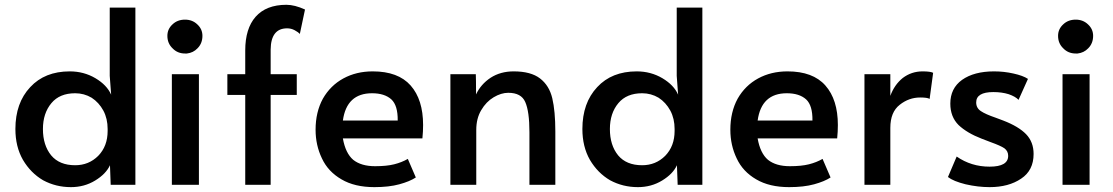

<svg xmlns="http://www.w3.org/2000/svg" viewBox="-20 -767 4621 797"><path d="M159.2 -18.6Q107.4 -48.8 75.2 -103.5Q43.9 -158.2 43.9 -231.4Q43.9 -339.8 105.5 -405.3Q166 -470.7 269.5 -470.7Q328.1 -470.7 376 -442.4Q423.8 -414.1 441.4 -374Q439.5 -400.4 435.5 -452.1Q435.5 -522.5 435.5 -735.4Q462.9 -735.4 542 -735.4Q542 -550.8 542 0Q516.6 0 439.5 0Q438.5 -20.5 436.5 -81.1Q419.9 -44.9 375 -17.6Q330.1 9.8 274.4 9.8Q211.9 9.8 159.2 -18.6ZM387.7 -120.1Q426.8 -160.2 426.8 -223.6Q426.8 -226.6 426.8 -231.4Q426.8 -274.4 409.2 -307.6Q390.6 -341.8 360.4 -361.3Q329.1 -379.9 292 -379.9Q227.5 -379.9 193.4 -338.9Q158.2 -296.9 158.2 -231.4Q158.2 -164.1 192.4 -122.1Q226.6 -81.1 292 -81.1Q348.6 -81.1 387.7 -120.1Z M693.4 -459Q707 -459 748 -459Q762.7 -459 805.7 -459Q805.7 -344.7 805.7 0Q777.3 0 693.4 0Q693.4 -115.2 693.4 -459ZM696.3 -566.4Q674.8 -586.9 674.8 -618.2Q674.8 -646.5 696.3 -666Q716.8 -685.5 748 -685.5Q778.3 -685.5 798.8 -666Q820.3 -646.5 820.3 -618.2Q820.3 -586.9 799.8 -566.4Q782.2 -547.9 755.9 -544.9Q752 -544.9 748 -544.9Q716.8 -544.9 696.3 -566.4Z M998 -373Q979.5 -373 923.8 -373Q923.8 -394.5 923.8 -459Q942.4 -459 998 -459Q998 -483.4 998 -557.6Q998 -648.4 1041 -697.3Q1085 -747.1 1168.9 -747.1Q1203.1 -747.1 1246.1 -727.5Q1239.3 -694.3 1224.6 -626Q1217.8 -633.8 1203.1 -641.6Q1188.5 -649.4 1171.9 -649.4Q1104.5 -649.4 1103.5 -561.5Q1103.5 -527.3 1103.5 -459Q1130.9 -459 1211.9 -459Q1211.9 -437.5 1211.9 -373Q1184.6 -373 1103.5 -373Q1103.5 -279.3 1103.5 0Q1077.1 0 998 0Q998 -92.8 998 -373Z M1397.5 -22.5Q1341.8 -54.7 1316.4 -109.4Q1290 -164.1 1290 -228.5Q1290 -301.8 1320.3 -357.4Q1351.6 -412.1 1405.3 -441.4Q1459 -470.7 1527.3 -470.7Q1632.8 -470.7 1684.6 -412.1Q1736.3 -353.5 1736.3 -248Q1736.3 -220.7 1733.4 -192.4Q1623 -192.4 1403.3 -192.4Q1414.1 -130.9 1446.3 -103.5Q1479.5 -77.1 1537.1 -77.1Q1585 -77.1 1616.2 -85Q1647.5 -92.8 1672.9 -107.4Q1684.6 -81.1 1706.1 -30.3Q1680.7 -13.7 1637.7 -2Q1594.7 9.8 1534.2 9.8Q1452.1 9.8 1397.5 -22.5ZM1630.9 -266.6Q1631.8 -329.1 1604.5 -354.5Q1576.2 -379.9 1524.4 -379.9Q1418.9 -379.9 1403.3 -266.6Q1479.5 -266.6 1630.9 -266.6Z M1849.6 -459Q1876 -459 1955.1 -459Q1956.1 -438.5 1956.1 -375Q1975.6 -417 2016.6 -444.3Q2057.6 -470.7 2112.3 -470.7Q2183.6 -470.7 2221.7 -441.4Q2259.8 -412.1 2272.5 -359.4Q2285.2 -305.7 2285.2 -220.7Q2285.2 -147.5 2285.2 0Q2258.8 0 2177.7 0Q2177.7 -54.7 2177.7 -217.8Q2177.7 -304.7 2160.2 -343.8Q2143.6 -381.8 2089.8 -381.8Q2060.5 -381.8 2029.3 -363.3Q1998 -344.7 1977.5 -309.6Q1957 -275.4 1957 -227.5Q1957 -152.3 1957 0Q1930.7 0 1849.6 0Q1849.6 -115.2 1849.6 -459Z M2512.7 -18.6Q2460.9 -48.8 2428.7 -103.5Q2397.5 -158.2 2397.5 -231.4Q2397.5 -339.8 2459 -405.3Q2519.5 -470.7 2623 -470.7Q2681.6 -470.7 2729.5 -442.4Q2777.3 -414.1 2794.9 -374Q2793 -400.4 2789.1 -452.1Q2789.1 -522.5 2789.1 -735.4Q2816.4 -735.4 2895.5 -735.4Q2895.5 -550.8 2895.5 0Q2870.1 0 2793 0Q2792 -20.5 2790 -81.1Q2773.4 -44.9 2728.5 -17.6Q2683.6 9.8 2627.9 9.8Q2565.4 9.8 2512.7 -18.6ZM2741.2 -120.1Q2780.3 -160.2 2780.3 -223.6Q2780.3 -226.6 2780.3 -231.4Q2780.3 -274.4 2762.7 -307.6Q2744.1 -341.8 2713.9 -361.3Q2682.6 -379.9 2645.5 -379.9Q2581.1 -379.9 2546.9 -338.9Q2511.7 -296.9 2511.7 -231.4Q2511.7 -164.1 2545.9 -122.1Q2580.1 -81.1 2645.5 -81.1Q2702.1 -81.1 2741.2 -120.1Z M3119.1 -22.5Q3063.5 -54.7 3038.1 -109.4Q3011.7 -164.1 3011.7 -228.5Q3011.7 -301.8 3042 -357.4Q3073.2 -412.1 3127 -441.4Q3180.7 -470.7 3249 -470.7Q3354.5 -470.7 3406.2 -412.1Q3458 -353.5 3458 -248Q3458 -220.7 3455.1 -192.4Q3344.7 -192.4 3125 -192.4Q3135.7 -130.9 3168 -103.5Q3201.2 -77.1 3258.8 -77.1Q3306.6 -77.1 3337.9 -85Q3369.1 -92.8 3394.5 -107.4Q3406.2 -81.1 3427.7 -30.3Q3402.3 -13.7 3359.4 -2Q3316.4 9.8 3255.9 9.8Q3173.8 9.8 3119.1 -22.5ZM3352.5 -266.6Q3353.5 -329.1 3326.2 -354.5Q3297.9 -379.9 3246.1 -379.9Q3140.6 -379.9 3125 -266.6Q3201.2 -266.6 3352.5 -266.6Z M3568.4 -459Q3594.7 -459 3675.8 -459Q3675.8 -436.5 3675.8 -369.1Q3692.4 -415 3727.5 -443.4Q3763.7 -470.7 3809.6 -470.7Q3841.8 -470.7 3853.5 -464.8Q3848.6 -428.7 3838.9 -356.4Q3830.1 -362.3 3799.8 -362.3Q3752.9 -362.3 3714.8 -332Q3675.8 -301.8 3675.8 -236.3Q3675.8 -157.2 3675.8 0Q3649.4 0 3568.4 0Q3568.4 -115.2 3568.4 -459Z M3988.3 -2Q3937.5 -14.6 3915 -32.2Q3927.7 -60.5 3951.2 -117.2Q4011.7 -75.2 4087.9 -75.2Q4165 -75.2 4165 -120.1Q4165 -139.6 4149.4 -151.4Q4133.8 -162.1 4092.8 -176.8Q4080.1 -181.6 4054.7 -191.4Q3994.1 -214.8 3959 -248Q3924.8 -282.2 3924.8 -336.9Q3924.8 -400.4 3973.6 -435.5Q4023.4 -470.7 4106.4 -470.7Q4147.5 -470.7 4186.5 -461.9Q4226.6 -453.1 4247.1 -439.5Q4234.4 -410.2 4208 -352.5Q4195.3 -366.2 4167 -376Q4138.7 -384.8 4103.5 -384.8Q4032.2 -384.8 4032.2 -341.8Q4032.2 -318.4 4051.8 -305.7Q4070.3 -293 4113.3 -278.3Q4117.2 -277.3 4144.5 -266.6Q4208 -242.2 4239.3 -210Q4270.5 -177.7 4270.5 -127.9Q4270.5 -59.6 4218.8 -25.4Q4167 9.8 4087.9 9.8Q4040 9.8 3988.3 -2Z M4390.6 -459Q4404.3 -459 4445.3 -459Q4460 -459 4502.9 -459Q4502.9 -344.7 4502.9 0Q4474.6 0 4390.6 0Q4390.6 -115.2 4390.6 -459ZM4393.6 -566.4Q4372.1 -586.9 4372.1 -618.2Q4372.1 -646.5 4393.6 -666Q4414.1 -685.5 4445.3 -685.5Q4475.6 -685.5 4496.1 -666Q4517.6 -646.5 4517.6 -618.2Q4517.6 -586.9 4497.1 -566.4Q4479.5 -547.9 4453.1 -544.9Q4449.2 -544.9 4445.3 -544.9Q4414.1 -544.9 4393.6 -566.4Z"/></svg>

Font: Alata=Ham
Style: Regular
Weight: 400
Designer: Spyros Zevelakis, Eben Sorkin
Version: Version 1.004